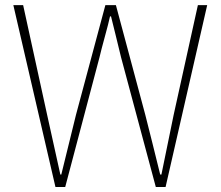

<svg xmlns="http://www.w3.org/2000/svg" viewBox="-20 -746 882 766"><path d="M201.2 0 33.2 -725.6H72.3L168 -288.1Q203.1 -129.9 220.7 -49.8H224.6Q226.6 -58.6 283.2 -288.1L400.4 -725.6H442.4L559.6 -288.1Q568.4 -253.9 588.4 -173.8Q608.4 -93.8 619.1 -49.8H624Q661.1 -229.5 672.9 -288.1L769.5 -725.6H806.6L640.6 0H601.6L462.9 -517.6Q455.1 -550.8 440.9 -607.9Q426.8 -665 422.9 -680.7H418.9Q413.1 -653.3 398.4 -600.1Q383.8 -546.9 377 -517.6L240.2 0Z"/></svg>

Font: Bpmf Zihi Sans ExtraLight
Style: ExtraLight
Weight: 250
Foundry: But Ko
Version: Version 1.320